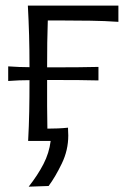

<svg xmlns="http://www.w3.org/2000/svg" viewBox="-20 -516 482 703"><path d="M85 167.5Q118 125.5 139 85Q160 44.5 165.5 0H83Q86 -55.5 87 -107Q88 -158.5 88 -219.5V-222.5Q69.5 -222.5 50 -221.8Q30.5 -221 10 -219.5V-273Q30.5 -271.5 50 -270.8Q69.5 -270 88 -270Q88 -334.5 86.5 -387.2Q85 -440 82 -495.5H413.5V-436Q363 -439.5 311.5 -440.2Q260 -441 211 -441H155Q153.5 -400.5 153 -359.8Q152.5 -319 152.5 -269.5H200.5Q230.5 -269.5 266 -269.8Q301.5 -270 340.5 -271V-221.5Q301.5 -222.5 266 -222.8Q230.5 -223 200.5 -223H152.5V-219.5Q152.5 -170 152.5 -127.8Q152.5 -85.5 153.5 -45Q172.5 -45 191.2 -45.8Q210 -46.5 229 -48.5Q229 -39.5 229.5 -32.8Q230 -26 230 -20Q230 34 206.2 83Q182.5 132 158 165Z"/></svg>

Font: Commissioner Flair Light
Style: Regular
Weight: 300
Designer: Kostas Bartsokas
Foundry: Kostas Bartsokas
Version: Version 1.000; ttfautohint (v1.8.3)